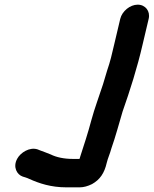

<svg xmlns="http://www.w3.org/2000/svg" viewBox="-20 -691 660 824"><path d="M496 -610 470 -500C462 -464 452 -423 440 -389L422 -329C405 -276 386 -227 372 -175C358 -122 340 -67 324 -18C323 -15 323 -12 321 -9H292C255 -9 222 -16 198 -28C182 -34 166 -41 151 -46L141 -50C107 -61 68 -36 54 -10C34 26 53 59 78 67L88 70C94 72 100 74 106 77C148 96 199 113 264 113H322C339 113 357 108 375 99C409 80 428 52 438 8C443 -13 452 -31 458 -54C476 -105 490 -158 506 -212C538 -303 569 -400 592 -500L618 -610C626 -643 604 -671 571 -671C538 -671 504 -643 496 -610Z"/></svg>

Font: Electronic
Style: TiIt
Weight: 900
Version: Version 1.011